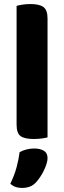

<svg xmlns="http://www.w3.org/2000/svg" viewBox="-20 -680 317 949"><path d="M146 7Q101 7 81.5 -7.5Q62 -22 62 -64V-651Q72 -654 90.5 -657Q109 -660 131 -660Q175 -660 195 -645Q215 -630 215 -588V-1Q204 2 186 4.5Q168 7 146 7ZM160 219Q145 236 127 242.5Q109 249 89 249Q53 249 31 228Q51 187 61.5 148.5Q72 110 77 72Q91 64 110 59Q129 54 149 54Q178 54 196.5 65Q215 76 215 102Q215 114 210 130Q205 146 197 162.5Q189 179 179 194Q169 209 160 219Z"/></svg>

Font: Baloo Bhai 2
Style: Bold
Weight: 700
Designer: Supriya Tembe, Noopur Datye and Ek Type
Foundry: Ek Type
Version: Version 1.640;PS 1.000;hotconv 16.6.51;makeotf.lib2.5.65220;